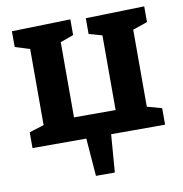

<svg xmlns="http://www.w3.org/2000/svg" viewBox="-80 -613 819 859"><g transform="rotate(-10 330.0 -183.5)"><path d="M287 171.7 272 -18.3 294.3 0H29V-71.7L122.7 -101L95.7 -57V-471.3L131.7 -427L29 -459.3V-530.7L295.7 -537.7V-466.3L205.7 -433.7L235.7 -474.7V-61L199.7 -103H461L424.7 -61V-471.3L446.7 -435.7L364.7 -459.3V-530.7L631.3 -537.7V-466.3L537.3 -433.7L564.7 -474.7V-57L537.7 -101L631.3 -75V0H365.3L387.7 -18.3L372.7 171.7Z"/></g></svg>

Font: Bitter Thin
Style: Regular
Weight: 100
Designer: Sol Matas, and Bitter project Authors
Foundry: Sol Matas
Version: Version 2.002